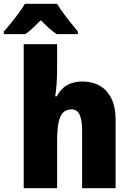

<svg xmlns="http://www.w3.org/2000/svg" viewBox="-67 -993 686 1013"><path d="M234.4 -759.8V-636.7Q234.4 -588.9 231.7 -550.8Q229 -512.7 224.1 -484.9H232.9Q247.6 -512.7 267.3 -529.8Q287.1 -546.9 312.7 -554.9Q338.4 -563 369.1 -563Q420.4 -563 459.5 -540.5Q498.5 -518.1 520.8 -473.1Q543 -428.2 543 -359.9V0H366.2V-305.2Q366.2 -360.4 352.8 -388.2Q339.4 -416 311.5 -416Q281.2 -416 264.4 -397.5Q247.6 -378.9 241 -341.6Q234.4 -304.2 234.4 -248V0H58.1V-759.8ZM233.9 -973.1Q247.6 -950.7 266.1 -925Q284.7 -899.4 304.9 -874.3Q325.2 -849.1 343.8 -827.1V-813H231.9Q211.4 -826.7 191.4 -844.7Q171.4 -862.8 148.4 -886.2Q124.5 -862.3 105.5 -844.5Q86.4 -826.7 66.9 -813H-46.9V-827.1Q-30.3 -844.7 -8.8 -871.3Q12.7 -897.9 32.7 -925.5Q52.7 -953.1 64.5 -973.1Z"/></svg>

Font: Open Sans SemiCondensed ExtraBold
Style: Regular
Weight: 800
Width: 4
Designer: Monotype Design Team
Foundry: Monotype Imaging Inc.
Version: Version 3.000